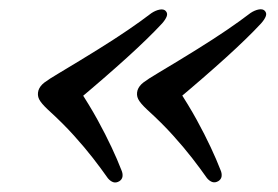

<svg xmlns="http://www.w3.org/2000/svg" viewBox="-20 -445 584 404"><path d="M60.9 -254.8Q63.8 -263.8 73.1 -271.1Q82.5 -278.3 104.5 -291.3Q151.2 -319.2 186.5 -341.2Q221.7 -363.1 249 -381.7Q276.3 -400.3 298.7 -417.4Q307.5 -423.2 316 -424.8Q324.5 -426.3 328.6 -422Q333.2 -417.2 330.8 -410.6Q328.4 -404 321.2 -395.8Q306.6 -380 288.1 -362.1Q269.6 -344.1 247.2 -323.8Q224.8 -303.5 198.3 -280.5Q171.7 -257.4 140.8 -231.5L145.1 -258.9Q168.5 -223.4 185.5 -192.4Q202.4 -161.5 214.7 -135.2Q227 -109 235.5 -87Q238.6 -80.1 237.8 -73.7Q236.9 -67.4 231.1 -63.7Q224.5 -59.8 218.5 -61.6Q212.5 -63.5 207.1 -69.8Q193 -89.9 175.7 -112.2Q158.3 -134.6 135.4 -160Q112.5 -185.5 80.9 -214.2Q66.3 -227.9 62.2 -236.4Q58.1 -244.9 60.9 -254.8ZM269.4 -255.1Q272.3 -264.1 281.7 -271.4Q291 -278.6 313 -291.6Q359.7 -319.5 395 -341.5Q430.2 -363.4 457.5 -382Q484.8 -400.6 507.2 -417.7Q516 -423.5 524.5 -425.1Q533 -426.6 537.1 -422.3Q541.7 -417.5 539.3 -410.9Q536.9 -404.3 529.7 -396.1Q515.1 -380.3 496.6 -362.4Q478.1 -344.4 455.7 -324.1Q433.3 -303.8 406.8 -280.8Q380.2 -257.7 349.3 -231.8L353.6 -259.2Q377 -223.7 394 -192.7Q410.9 -161.8 423.2 -135.5Q435.5 -109.3 444 -87.3Q447.1 -80.4 446.3 -74Q445.4 -67.7 439.6 -64Q433 -60.1 427 -61.9Q421 -63.8 415.6 -70.1Q401.5 -90.2 384.2 -112.5Q366.8 -134.9 343.9 -160.3Q321 -185.8 289.4 -214.5Q274.8 -228.2 270.7 -236.7Q266.6 -245.2 269.4 -255.1Z"/></svg>

Font: Fraunces Wonky
Style: Italic
Weight: 900
Italic angle: -16°
Version: Version 1.000;[b76b70a41]